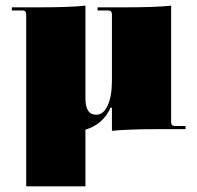

<svg xmlns="http://www.w3.org/2000/svg" viewBox="-20 -458 700 681"><path d="M73 203V-407Q73 -421 59 -421H22V-432H118Q231 -432 283 -438V-109Q283 -51 321 -51Q347 -51 362 -84Q377 -117 377 -172V-407Q377 -421 363 -421H326V-432H422Q535 -432 587 -438V-25Q587 -11 601 -11H638V0H545Q437 0 377 6V-76H372Q346 -17 283 2V203Z"/></svg>

Font: Arapey Black-Display
Style: Regular
Weight: 900
Designer: Eduardo Rodriguez Tunni
Foundry: Eduardo Rodriguez Tunni
Version: Version 4.000